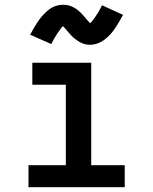

<svg xmlns="http://www.w3.org/2000/svg" viewBox="-20 -782 640 802"><path d="M99 0V-92H255V-428H115V-520H361V-92H501V0ZM357 -595Q348 -595 339.5 -596.5Q331 -598 322 -602Q313 -606 306 -610.5Q299 -615 291 -621.5Q283 -628 277 -634.5Q271 -641 266 -647Q261 -653 254 -661Q247 -669 243 -673Q237 -667 232 -660Q227 -653 221 -644.5Q215 -636 208 -624Q201 -612 194 -598L106 -637Q113 -651 120 -662.5Q127 -674 133.5 -684.5Q140 -695 146.5 -703.5Q153 -712 160 -719.5Q167 -727 176.5 -735.5Q186 -744 196.5 -750Q207 -756 219 -759Q231 -762 243 -762Q249 -762 255 -761.5Q261 -761 267 -759.5Q273 -758 278.5 -755.5Q284 -753 289.5 -750Q295 -747 299.5 -744Q304 -741 309 -736.5Q314 -732 318.5 -727.5Q323 -723 326.5 -719Q330 -715 333.5 -711Q337 -707 341 -702Q345 -697 349.5 -692.5Q354 -688 357 -685Q363 -691 368 -697.5Q373 -704 379 -713Q385 -722 392 -733.5Q399 -745 406 -760L494 -720Q487 -707 480 -695Q473 -683 466.5 -673Q460 -663 453.5 -654Q447 -645 440 -637.5Q433 -630 423.5 -622Q414 -614 403.5 -608Q393 -602 381 -598.5Q369 -595 357 -595Z"/></svg>

Font: Zed Mono Semibold Extended
Style: Regular
Weight: 600
Width: 7
Monospace: yes
Designer: Belleve Invis
Foundry: Belleve Invis
Version: Version 1.0.0; ttfautohint (v1.8.4)